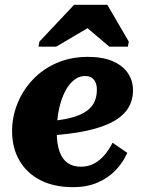

<svg xmlns="http://www.w3.org/2000/svg" viewBox="-20 -755 585 788"><path d="M280 13.2Q202 13.2 145.9 -15.5Q89.8 -44.2 59.7 -96.2Q29.6 -148.2 29.6 -217.6Q29.6 -274.2 51 -328.5Q72.4 -382.8 113 -426.5Q153.6 -470.2 211.3 -495.9Q269 -521.6 341.2 -521.6Q401.4 -521.6 442.5 -503.9Q483.6 -486.2 504.7 -455.2Q525.8 -424.2 525.8 -384.4Q525.8 -337.8 500.7 -303.5Q475.6 -269.2 425.1 -246.5Q374.6 -223.8 299.3 -211.5Q224 -199.2 123.6 -195.6L133.4 -255Q201.2 -257.2 248 -266.4Q294.8 -275.6 323.3 -291.6Q351.8 -307.6 364.7 -331.3Q377.6 -355 377.6 -386.8Q377.6 -404 372.2 -416.6Q366.8 -429.2 356.1 -436.1Q345.4 -443 328.4 -443Q304.4 -443 283.7 -426.5Q263 -410 247.2 -379.8Q231.4 -349.6 222.2 -307.4Q213 -265.2 213 -212.8Q213 -165 224.2 -133.4Q235.4 -101.8 257.4 -86.3Q279.4 -70.8 312 -70.8Q342.4 -70.8 366.3 -83.7Q390.2 -96.6 409 -118.8Q427.8 -141 442 -169.2L502.4 -127.6Q485.2 -88.4 454.5 -56.3Q423.8 -24.2 380 -5.5Q336.2 13.2 280 13.2ZM420.6 -735.2H284L141.8 -584.2L138 -563.4H210.6L395.2 -672.4L300.6 -672L428.8 -563.4H504.8L508.6 -584.2Z"/></svg>

Font: Roboto Serif 20pt
Style: Italic
Weight: 400
Italic angle: -10°
Designer: Greg Gazdowicz
Foundry: Commercial Type
Version: Version 1.008